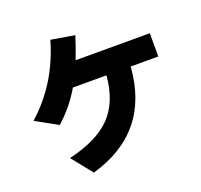

<svg xmlns="http://www.w3.org/2000/svg" viewBox="-150 -996 1300 1244"><g transform="rotate(-20 500.0 -374.5)"><path d="M38.1 -371.1Q240.2 -549.8 320.3 -827.1L482.4 -799.8Q455.1 -712.9 428.7 -646.5H940.4V-486.3H750Q717.8 -43.9 291 78.1L177.7 -63.5Q377 -109.4 472.7 -209Q568.4 -308.6 583 -486.3H351.6Q287.1 -375 188.5 -287.1Z"/></g></svg>

Font: GenEi M Gothic v2 Heavy
Style: Regular
Weight: 800
Version: Version 2.0